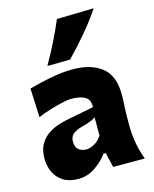

<svg xmlns="http://www.w3.org/2000/svg" viewBox="-130 -969 860 1070"><g transform="rotate(-15 299.5 -433.5)"><path d="M189 14.6Q136.7 14.6 102.3 -6.8Q67.9 -28.3 50.8 -64.2Q33.7 -100.1 33.7 -143.1Q33.7 -191.9 51.5 -223.9Q69.3 -255.9 97.2 -275.4Q125 -294.9 155 -304.9Q185.1 -314.9 209 -319.8L369.1 -351.1Q371.1 -394.5 342.8 -410.9Q314.5 -427.2 260.7 -427.2Q247.1 -427.2 214.6 -420.4Q182.1 -413.6 142.3 -401.6Q102.5 -389.6 66.9 -374.5L59.6 -541.5Q87.4 -548.8 128.7 -558.8Q169.9 -568.8 218 -576.4Q266.1 -584 314 -584Q418.9 -584 480.7 -535.6Q542.5 -487.3 542.5 -378.4Q542.5 -350.6 540.3 -310.8Q538.1 -271 538.1 -240.2V-198.7Q538.1 -154.8 545.9 -105Q553.7 -55.2 574.2 0H391.6L371.6 -85.4H358.4Q331.5 -46.9 286.1 -16.1Q240.7 14.6 189 14.6ZM273.9 -132.8Q294.9 -132.8 320.8 -147.5Q346.7 -162.1 363.3 -189V-294.4Q354 -287.1 337.9 -279.8Q321.8 -272.5 281.2 -261.7Q254.4 -254.9 232.9 -240Q211.4 -225.1 211.4 -192.9Q211.4 -160.6 230 -146.7Q248.5 -132.8 273.9 -132.8ZM183.1 -638.2Q217.3 -698.2 247.1 -757.8Q276.9 -817.4 302.2 -877.4L515.6 -882.3Q473.6 -819.8 422.4 -759Q371.1 -698.2 314.5 -640.1Z"/></g></svg>

Font: Pinar-DS2-FD ExtraBold
Style: Regular
Weight: 800
Designer: Amin Abedi
Version: Version 3.000